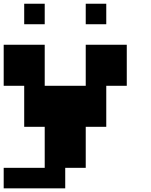

<svg xmlns="http://www.w3.org/2000/svg" viewBox="-20 -798 818 1040"><path d="M222.2 -666.7H111.1V-777.8H222.2ZM666.7 -555.6V-333.3H555.6V-111.1H444.4V111.1H333.3V222.2H0V111.1H222.2V-111.1H111.1V-333.3H0V-555.6H222.2V-333.3H444.4V-555.6ZM555.6 -666.7H444.4V-777.8H555.6Z"/></svg>

Font: Pixeloid Sans
Style: Bold
Weight: 700
Monospace: yes
Designer: GGBot
Version: 0.3